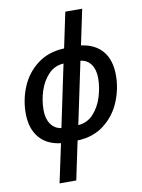

<svg xmlns="http://www.w3.org/2000/svg" viewBox="-105 -831 846 1142"><g transform="rotate(-10 318.0 -260.0)"><path d="M210 6Q125 -4 79.5 -59Q34 -114 34 -206Q34 -288 66 -364.5Q98 -441 164 -491.5Q230 -542 326 -546L371 -760H473L428 -546Q512 -535 557 -481.5Q602 -428 602 -335Q602 -253 569.5 -175.5Q537 -98 471 -47Q405 4 310 7L261 240H160ZM307 -458Q253 -455 216 -416.5Q179 -378 160.5 -321.5Q142 -265 142 -206Q142 -154 164.5 -121Q187 -88 228 -82ZM495 -336Q495 -388 472.5 -420Q450 -452 409 -457L330 -82Q386 -86 423 -127Q460 -168 477.5 -225.5Q495 -283 495 -336Z"/></g></svg>

Font: Noto Sans UI NarrowMedium
Style: Italic
Weight: 500
Width: 4
Italic angle: -12°
Designer: Monotype Design Team
Foundry: Monotype Imaging Inc.
Version: Version 1.001